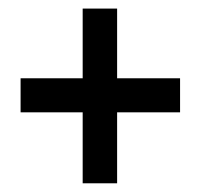

<svg xmlns="http://www.w3.org/2000/svg" viewBox="-20 -506 462 441"><path d="M27.3 -248V-326.2H169.9V-486.3H249V-326.2H393.6V-248H249V-85H169.9V-248Z"/></svg>

Font: Post No Bills Jaffna SemiBold
Style: Regular
Weight: 600
Designer: Kosala Senevirathne, Siva Puranthara, Lasantha Premarathna, Tharique Azeez
Foundry: Mooniak
Version: Version 1.220 ; ttfautohint (v1.6)